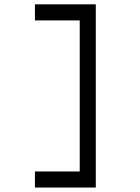

<svg xmlns="http://www.w3.org/2000/svg" viewBox="-20 -779 640 875"><path d="M139.2 -759.3H416.5V75.7H139.2V2.4H343.3V-686H139.2Z"/></svg>

Font: Anka/Coder
Style: Regular
Weight: 400
Monospace: yes
Version: Version 001.100